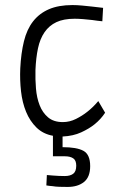

<svg xmlns="http://www.w3.org/2000/svg" viewBox="-20 -529 477 758"><path d="M336 127Q336 170 311.5 189.5Q287 209 247 209Q230 209 214.5 208.5Q199 208 188 206Q174 205 163 203L165 162Q177 163 189 164Q200 165 212.5 165.5Q225 166 236 166Q257 166 269 157Q281 148 281 125Q281 104 269 96Q257 88 236 88H189V7Q150 0 124 -25.5Q98 -51 83 -87.5Q68 -124 63 -168.5Q58 -213 60 -259Q63 -319 74.5 -366Q86 -413 110.5 -444.5Q135 -476 173 -492.5Q211 -509 266 -509Q284 -509 305 -507Q326 -505 344 -503Q365 -500 387 -498L384 -445Q363 -447 344 -450Q327 -452 308 -453.5Q289 -455 275 -455Q231 -455 202.5 -441.5Q174 -428 156 -402Q138 -376 130 -338.5Q122 -301 120 -253Q119 -216 122 -179.5Q125 -143 136.5 -113.5Q148 -84 170 -65.5Q192 -47 228 -47Q255 -47 280 -59.5Q305 -72 325 -88Q348 -106 368 -130L395 -84Q378 -58 353 -38Q332 -21 300.5 -6.5Q269 8 227 10V52Q283 52 309.5 66.5Q336 81 336 127Z"/></svg>

Font: Panefresco 250wt
Style: Regular
Weight: 300
Version: Version 1.000